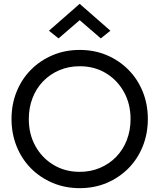

<svg xmlns="http://www.w3.org/2000/svg" viewBox="-20 -970 830 1000"><path d="M130 -350Q130 -409 149.5 -459.5Q169 -510 205 -547Q241 -584 289.5 -604.5Q338 -625 395 -625Q472 -625 531.5 -589Q591 -553 625.5 -491Q660 -429 660 -350Q660 -291 640.5 -240.5Q621 -190 585 -153Q549 -116 500.5 -95.5Q452 -75 395 -75Q319 -75 259 -111Q199 -147 164.5 -209Q130 -271 130 -350ZM40 -350Q40 -274 66.5 -208Q93 -142 141 -93.5Q189 -45 254 -17.5Q319 10 395 10Q472 10 536.5 -17.5Q601 -45 649 -93.5Q697 -142 723.5 -208Q750 -274 750 -350Q750 -427 723.5 -492.5Q697 -558 649 -606.5Q601 -655 536.5 -682.5Q472 -710 395 -710Q319 -710 254 -682.5Q189 -655 141 -606.5Q93 -558 66.5 -492.5Q40 -427 40 -350ZM395 -865 505 -770 555 -810 395 -950 235 -810 285 -770Z"/></svg>

Font: Jost* Book
Style: Regular
Weight: 400
Version: Version 3.000